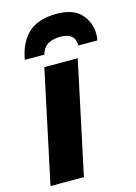

<svg xmlns="http://www.w3.org/2000/svg" viewBox="-118 -841 643 905"><g transform="rotate(-15 203.5 -388.5)"><path d="M13 0 130 -549H293L176 0ZM50 -606H145Q156 -642 181 -655Q206 -668 239 -668Q312 -668 311 -606H404Q407 -618 407 -638Q407 -694 369 -735.5Q331 -777 250 -777Q160 -777 112 -732.5Q64 -688 50 -606Z"/></g></svg>

Font: Noto Sans Display Extra
Style: Italic
Weight: 800
Italic angle: -12°
Designer: Monotype Design Team
Foundry: Monotype Imaging Inc.
Version: Version 1.900